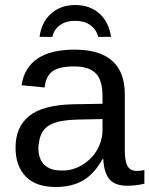

<svg xmlns="http://www.w3.org/2000/svg" viewBox="-20 -736 596 766"><path d="M202 10Q123 10 82.5 -32Q42 -74 42 -147Q42 -229 96 -273Q150 -317 271 -320L389 -322V-351Q389 -417 361.5 -444Q334 -471 276 -471Q216 -471 189.5 -451.5Q163 -432 158 -387L66 -396Q88 -538 278 -538Q378 -538 428 -493Q478 -448 478 -360V-133Q478 -94 488.5 -74Q499 -54 527 -54Q541 -54 556 -58V-3Q521 5 488 5Q439 5 417 -20.5Q395 -46 392 -101H389Q355 -41 310.5 -15.5Q266 10 202 10ZM222 -56Q258 -54 289 -68Q320 -82 342.5 -105Q365 -128 377 -157.5Q389 -187 389 -217V-261L293 -259Q248 -258 218 -251.5Q188 -245 169.5 -231.5Q151 -218 143 -197Q135 -176 133 -146Q133 -103 156 -79.5Q179 -56 222 -56ZM280 -716Q338 -716 376 -682.5Q414 -649 423 -589H372Q364 -619 340 -636Q316 -653 280 -653Q243 -653 219 -635.5Q195 -618 189 -589H138Q145 -647 183.5 -681.5Q222 -716 280 -716Z"/></svg>

Font: Libra Sans
Style: Regular
Weight: 400
Foundry: Context Ltd
Version: Version 1.000; ttfautohint (v1.3)